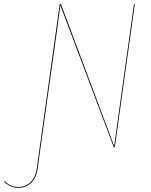

<svg xmlns="http://www.w3.org/2000/svg" viewBox="-109 -700 718 913"><path d="M532 -680 437 0H432L178 -675L163 -562L84 0L70 102Q64 145 39.5 169Q15 193 -20 193Q-44 193 -59.5 185.5Q-75 178 -89 164L-86 161Q-73 175 -58 182Q-43 189 -20 189Q13 189 36.5 166Q60 143 66 101L80 0L175 -680H181L434 -5L453 -143L528 -680Z"/></svg>

Font: Fira Sans Condensed Four
Style: Italic
Weight: 100
Width: 3
Italic angle: -8°
Designer: bBox Type GmbH & Carrois Corporate GbR & Edenspiekermann AG
Foundry: bBox Type GmbH & Carrois Corporate GbR & Edenspiekermann AG
Version: Version 4.301